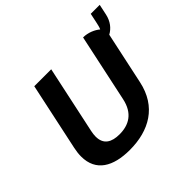

<svg xmlns="http://www.w3.org/2000/svg" viewBox="-171 -919 1136 1136"><g transform="rotate(-45 397.0 -350.5)"><path d="M180 -650 89.2 -225C84.2 -201.7 81.7 -180 81.7 -160C81.7 -35.8 175 16.7 313.3 16.7C474.2 16.7 603.3 -54.2 639.2 -225L709.2 -551.7C743.3 -570 770 -603.3 780 -650L794.2 -716.7H719.2L705 -650C701.7 -636.7 699.2 -622.5 693.3 -611.7C670 -631.7 630.8 -650 588.3 -650L497.5 -225C476.7 -125.8 413.3 -91.7 335.8 -91.7C270.8 -91.7 225.8 -115.8 225.8 -182.5C225.8 -195 227.5 -209.2 230.8 -225L321.7 -650Z"/></g></svg>

Font: BoonHome
Style: Bold Oblique
Weight: 700
Italic angle: -12°
Designer: Sungsit Sawaiwan
Foundry: Sungsit Sawaiwan
Version: Version 0.2